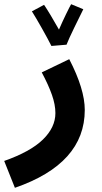

<svg xmlns="http://www.w3.org/2000/svg" viewBox="-55 -665 484 915"><path d="M-35 102Q90 58 149.5 0Q209 -58 209 -126Q209 -166 192.5 -213Q176 -260 144 -320L275 -383Q349 -240 349 -141Q349 115 16 230ZM342 -621Q326 -589 299.5 -534.5Q273 -480 262 -452L190 -446Q174 -478 145 -529.5Q116 -581 97 -611L155 -642Q182 -602 226 -524Q242 -561 259.5 -597Q277 -633 284 -645Z"/></svg>

Font: Noto Sans Arabic
Style: Bold
Weight: 700
Designer: Nadine Chahine
Foundry: Monotype Imaging Inc.
Version: Version 1.001